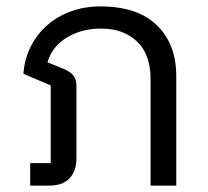

<svg xmlns="http://www.w3.org/2000/svg" viewBox="-20 -578 649 598"><path d="M74 -70H138V-312L53 -348Q56 -394 75.5 -432.5Q95 -471 126.5 -499Q158 -527 200.5 -542.5Q243 -558 293 -558Q408 -558 468.5 -499.5Q529 -441 529 -341V0H449V-331Q449 -409 406.5 -449Q364 -489 295 -489Q234 -489 188 -461Q142 -433 128 -384L177 -364Q199 -355 208.5 -343Q218 -331 218 -309V-84Q218 -46 197 -23Q176 0 134 0H74Z"/></svg>

Font: IBM Plex Thai
Style: Regular
Weight: 400
Designer: Mike Abbink, Paul van der Laan, Pieter van Rosmalen, Ben Mitchell, Mark Frömberg
Foundry: Bold Monday
Version: Version 1.0